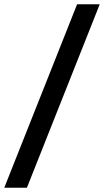

<svg xmlns="http://www.w3.org/2000/svg" viewBox="-20 -784 487 899"><path d="M0 95 341 -764H447L106 95Z"/></svg>

Font: Fustat SemiBold
Style: Regular
Weight: 600
Designer: Mohamed Gaber, Khaled Hosny, Laura Garcia Mut
Foundry: Kief Type Foundry, Alif Type Foundry, Hard Type Foundry
Version: Version 1.007